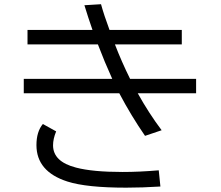

<svg xmlns="http://www.w3.org/2000/svg" viewBox="-20 -843 1039 903"><path d="M109.4 -702.1H415Q394.5 -760.7 377 -818.4L455.1 -823.2Q468.8 -772.9 495.1 -702.1H835V-634.3H520.5Q551.8 -552.7 591.8 -472.2H902.3V-404.3H627.9Q679.7 -311 740.2 -230.5L662.1 -204.1Q596.7 -298.8 541 -404.3H91.8V-472.2H507.8Q471.7 -551.8 440.4 -634.3H109.4ZM734.4 34.2Q649.4 39.6 573.2 39.6Q386.7 39.6 296.9 10.7Q151.4 -36.1 151.4 -160.6Q151.4 -223.6 181.6 -259.8L244.1 -225.1Q229.5 -189.9 229.5 -159.7Q229.5 -82.5 337.9 -54.7Q416 -34.2 556.6 -34.2Q635.7 -34.2 726.6 -42Z"/></svg>

Font: UDEV Gothic 35
Style: Regular
Weight: 400
Version: v2.1.0; ttfautohint (v1.8.4.7-5d5b-dirty) -l 6 -r 45 -G 200 